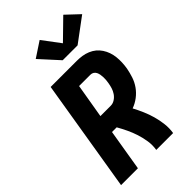

<svg xmlns="http://www.w3.org/2000/svg" viewBox="-292 -1090 1184 1184"><g transform="rotate(-45 300.0 -497.5)"><path d="M21 0 142 -735H369Q393 -735 416 -731.5Q439 -728 460.5 -719Q482 -710 499 -696Q516 -682 528.5 -663Q541 -644 548.5 -622.5Q556 -601 558.5 -577.5Q561 -554 560 -530Q559 -506 555 -482Q549 -451 539 -420.5Q529 -390 510 -363Q491 -336 464 -315.5Q437 -295 406 -284Q423 -252 437.5 -218.5Q452 -185 462 -149.5Q472 -114 476.5 -76Q481 -38 475 0H328Q334 -37 328.5 -73.5Q323 -110 312 -144Q301 -178 286 -209.5Q271 -241 254 -271H213L168 0ZM232 -391H322Q341 -391 358 -402Q375 -413 386 -429.5Q397 -446 402.5 -464Q408 -482 411 -501Q413 -512 414 -524Q415 -536 414.5 -548Q414 -560 412 -571.5Q410 -583 405 -593Q400 -603 390.5 -609Q381 -615 369 -615H270ZM311 -799 199 -922 299 -988 386 -872 512 -995 597 -915 441 -799Z"/></g></svg>

Font: Iosevka Curly HvExObl
Style: Regular
Weight: 900
Width: 7
Italic angle: -9°
Monospace: yes
Designer: Belleve Invis
Foundry: Belleve Invis
Version: Version 11.1.0; ttfautohint (v1.8.3)